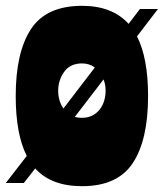

<svg xmlns="http://www.w3.org/2000/svg" viewBox="-31 -629 563 660"><path d="M251 -609Q355 -609 411 -547L450 -598H512L440 -504Q478 -429 478 -299Q478 -148 425.5 -68.5Q373 11 251 11Q145 11 90 -50L51 0H-11L61 -93Q23 -168 23 -299Q23 -449 75.5 -529Q128 -609 251 -609ZM169 -317Q169 -300 173.5 -284.5Q178 -269 187 -256L295 -397Q276 -411 251 -411Q210 -411 189.5 -382Q169 -353 169 -317ZM251 -224Q271 -224 286.5 -232Q302 -240 312 -253Q322 -266 327 -282.5Q332 -299 332 -317Q332 -338 325 -356L226 -227Q238 -224 251 -224Z"/></svg>

Font: Ranchers
Style: Regular
Weight: 400
Designer: Pablo Impallari, Brenda Gallo
Foundry: Pablo Impallari, Brenda Gallo
Version: Version 1.000; ttfautohint (v0.8) -G 200 -r 50